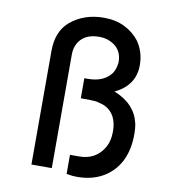

<svg xmlns="http://www.w3.org/2000/svg" viewBox="-83 -795 777 884"><g transform="rotate(10 305.5 -352.5)"><path d="M291 -433.6H307.1Q383.8 -433.6 418.5 -482.9L418 -482.4Q429.7 -502 432.1 -523.4Q433.6 -528.3 433.6 -534.2Q433.6 -594.2 382.8 -620.1Q357.9 -633.3 325.7 -633.3Q252 -633.3 225.1 -578.6H225.6Q215.3 -558.1 215.3 -530.8V0H120.1V-530.8Q120.1 -620.6 173.3 -668Q237.8 -723.6 332.5 -723.6Q387.2 -723.6 429.7 -702.6Q472.2 -681.6 499.5 -645.5Q515.1 -623 523.7 -595.5Q532.2 -567.9 532.2 -537.1Q532.2 -488.8 508.3 -453.9Q484.4 -418.9 438.5 -397.5Q488.8 -377.4 518.3 -345.5Q547.9 -313.5 557.6 -271Q560.1 -259.8 561.3 -247.1Q562.5 -234.4 562.5 -220.2Q562.5 -80.6 467.8 -16.6Q413.1 19.5 337.4 19.5L314.9 18.6L287.1 14.6V-74.7H329.6Q404.8 -74.7 442.4 -134.3Q463.4 -167.5 463.4 -214.4Q463.4 -295.4 406.2 -324.7Q400.4 -327.1 394.3 -329.6Q388.2 -332 380.9 -333.5L362.3 -337.9H362.8Q355 -338.9 336.9 -339.4Q318.8 -339.8 291 -339.8Z"/></g></svg>

Font: SolaimanLipi
Style: Bold
Weight: 700
Designer: Solaiman Karim
Foundry: Al Mamun Sumon
Version: Version 2.000